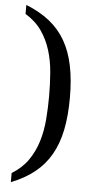

<svg xmlns="http://www.w3.org/2000/svg" viewBox="-60 -795 465 958"><g transform="rotate(5 173.0 -316.0)"><path d="M185.1 -316.9Q185.1 -376.5 180.4 -434.6Q175.8 -492.7 159.9 -544.4Q144 -596.2 113.8 -639.9Q83.5 -683.6 32.2 -714.8V-759.8Q101.1 -732.4 149.9 -693.6Q198.7 -654.8 229.5 -601.1Q260.3 -547.4 274.7 -477.3Q289.1 -407.2 289.1 -316.9Q289.1 -226.6 274.7 -156Q260.3 -85.4 229.5 -31.5Q198.7 22.5 149.9 61.5Q101.1 100.6 32.2 127.9V82Q83.5 50.8 113.8 6.8Q144 -37.1 159.9 -89.1Q175.8 -141.1 180.4 -199.2Q185.1 -257.3 185.1 -316.9Z"/></g></svg>

Font: Gandom FD
Style: FD
Weight: 400
Foundry: DejaVu fonts team - Redesigned by Saber Rastikerdar - Based on Samim Font
Version: Version 0.6